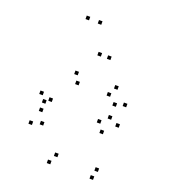

<svg xmlns="http://www.w3.org/2000/svg" viewBox="-147 -915 914 1032"><g transform="rotate(20 310.0 -399.0)"><path d="M504.5 10V-10H484.5V10ZM514.5 -39V-59H494.5V-39ZM283 -39V-59H263V-39ZM153 -172.5V-192.5H133V-172.5ZM153 -307.5V-327.5H133V-307.5ZM258 -441V-461H238V-441ZM438 -441V-461H418V-441ZM485.5 -401V-421H465.5V-401ZM485.5 -327V-347H465.5V-327ZM438 -287V-307H418V-287ZM124 -287V-307H104V-287ZM124 -238.5V-258.5H104V-238.5ZM470.5 -238.5V-258.5H450.5V-238.5ZM538.5 -300.5V-320.5H518.5V-300.5ZM538.5 -417.5V-437.5H518.5V-417.5ZM462.5 -490V-510H442.5V-490ZM235 -490V-510H215V-490ZM95 -325V-345H75V-325ZM95 -155V-175H75V-155ZM260 10V-10H240V10ZM372 -627V-647H352V-627ZM261 -788.5V-808.5H241V-788.5ZM191 -788.5V-808.5H171V-788.5ZM317.5 -627V-647H297.5V-627Z"/></g></svg>

Font: Monaspace Krypton Dots Var
Style: Regular
Weight: 400
Designer: Riley Cran and the Lettermatic Team
Version: Version 1.100 (Monaspace Krypton Dots)